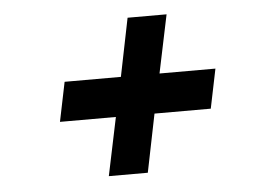

<svg xmlns="http://www.w3.org/2000/svg" viewBox="-39 -617 710 520"><g transform="rotate(-5 316.0 -357.5)"><path d="M237 -146 270 -304H118L140 -411H293L325 -569H431L398 -411H550L528 -304H375L343 -146Z"/></g></svg>

Font: Wix Madefor Text
Style: Bold Italic
Weight: 700
Italic angle: -12°
Designer: Dalton Maag Ltd
Foundry: Dalton Maag Ltd
Version: Version 3.100